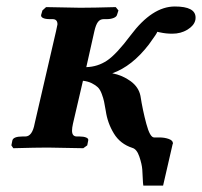

<svg xmlns="http://www.w3.org/2000/svg" viewBox="-20 -456 623 592"><path d="M152.8 -359.9 86.9 -75.2Q79.6 -35.2 58.1 -35.2H49.8Q21 -35.2 18.1 -22.9L15.1 -7.8L21 1Q91.8 -1 127 -1L236.8 1L249 -7.8L252 -22.9Q253.4 -28.8 245.6 -32Q237.8 -35.2 225.1 -35.2H216.8Q202.1 -35.2 202.1 -53.2Q202.1 -62 205.1 -75.2L235.8 -207Q252 -205.1 263.4 -199.2Q274.9 -193.4 281.7 -186.8Q288.6 -180.2 293.7 -166.5Q298.8 -152.8 300.8 -143.1Q302.7 -133.3 306.2 -113.8Q311.5 -76.7 331.1 -44.4Q350.6 -12.2 388.2 0Q401.9 3.9 409.7 27.1Q417.5 50.3 418.7 66.7Q419.9 83 420.9 107.9Q420.9 108.4 421.4 111.8Q421.9 115.2 421.9 116.2H482.9L512.2 -11.2Q513.2 -12.2 513.2 -14.2Q513.2 -22.9 500.2 -27.6Q487.3 -32.2 471.2 -32.2H455.1Q442.4 -32.2 431.2 -74.2Q419.9 -116.2 413.1 -160.2Q407.7 -187.5 382.6 -205.8Q357.4 -224.1 326.2 -230Q387.2 -251.5 439 -318.8Q465.8 -355.5 464.8 -357.9Q466.3 -357.9 474.1 -356Q491.7 -352.1 511.2 -352.1Q537.6 -352.1 557.9 -364.5Q578.1 -377 582 -393.1Q583 -396 583 -401.9Q583 -436 519 -436Q449.2 -436 382.8 -347.2Q338.9 -288.6 310.1 -269.3Q281.2 -250 246.1 -249L271 -359.9Q275.4 -379.4 282 -388.2Q288.6 -397 299.8 -397H309.1Q321.3 -397 330.3 -400.6Q339.4 -404.3 340.8 -410.2L345.2 -423.8L336.9 -434.1Q266.1 -432.1 227.1 -432.1L122.1 -434.1L110.8 -423.8L106.9 -410.2Q105.5 -404.3 112.5 -400.6Q119.6 -397 133.8 -397H142.1Q157.2 -397 157.2 -380.9Q157.2 -379.9 152.8 -359.9Z"/></svg>

Font: Linux Libertine G
Style: Semibold Italic
Weight: 600
Italic angle: -11.5°
Designer: Philipp H. Poll
Foundry: Philipp H. Poll
Version: Version 5.1.1